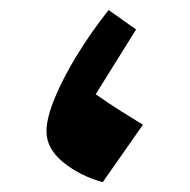

<svg xmlns="http://www.w3.org/2000/svg" viewBox="-20 -357 380 385"><path d="M197.8 -336.9 252.9 -297.9 171.9 -168Q200.7 -147.9 222.4 -134.3Q244.1 -120.6 266.6 -106.9L186 8.3Q140.1 -4.4 106.7 -31.7Q73.2 -59.1 73.2 -93.3Q73.2 -120.6 90.3 -161.6Q107.4 -202.6 135.7 -248.5Q164.1 -294.4 197.8 -336.9Z"/></svg>

Font: Pinar DS4-SemiBold
Style: Regular
Weight: 600
Designer: Amin Abedi
Version: Version 2.000